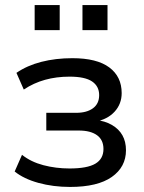

<svg xmlns="http://www.w3.org/2000/svg" viewBox="-20 -730 570 759"><path d="M257 9Q190 9 132 -7Q74 -23 38 -52L67 -118Q102 -90 151.5 -77Q201 -64 255 -64Q325 -64 357 -83Q389 -102 389 -141Q389 -177 363.5 -195.5Q338 -214 291 -214H163V-284H281Q323 -284 347.5 -302Q372 -320 372 -354Q372 -389 344 -408Q316 -427 255 -427Q203 -427 158 -414.5Q113 -402 74 -376L45 -442Q87 -471 143.5 -485.5Q200 -500 266 -500Q363 -500 412 -463.5Q461 -427 461 -362Q461 -319 433 -288.5Q405 -258 357 -249V-256Q395 -252 422.5 -236Q450 -220 464 -195Q478 -170 478 -136Q478 -70 422 -30.5Q366 9 257 9ZM306 -611V-710H405V-611ZM117 -611V-710H216V-611Z"/></svg>

Font: Nunito Sans 10pt Medium
Style: Regular
Weight: 500
Designer: Vernon Adams
Foundry: Vernon Adams
Version: Version 3.101;gftools[0.9.27]